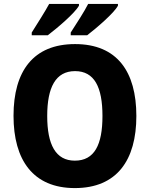

<svg xmlns="http://www.w3.org/2000/svg" viewBox="-20 -950 765 980"><path d="M582 -921V-930H430C411 -892 372 -832 341 -784V-770H425C473 -807 563 -884 582 -921ZM383 -921V-930H231C211 -893 173 -833 142 -784V-770H224C275 -809 362 -883 383 -921ZM676 -358C676 -584 578 -725 363 -725C150 -725 49 -587 49 -359C49 -133 149 10 362 10C577 10 676 -133 676 -358ZM221 -358C221 -504 264 -587 363 -587C462 -587 503 -505 503 -358C503 -211 462 -130 362 -130C264 -130 221 -212 221 -358Z"/></svg>

Font: Noto Sans Thai Looped SemiCondensed ExtraBold
Style: Regular
Weight: 800
Width: 4
Designer: Sasikarn Vongin, Ben Mitchell
Foundry: The Fontpad Ltd
Version: Version 1.001